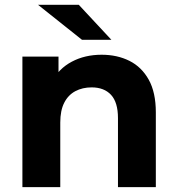

<svg xmlns="http://www.w3.org/2000/svg" viewBox="-20 -771 731 791"><path d="M72.3 0V-537.9H221V-388.8L193 -433.6Q222 -488.4 275.9 -516.9Q329.8 -545.5 398.6 -545.5Q462.8 -545.5 513.2 -520.3Q563.6 -495.1 592.8 -442.6Q622 -390.2 622 -307.8V0H466V-284.5Q466 -349.3 437.5 -380.2Q408.9 -411 357.4 -411Q319.9 -411 290.4 -395.4Q261 -379.8 244.7 -347.9Q228.3 -316.1 228.3 -266.1V0ZM317.8 -607 136.5 -751.3H304.5L438.9 -607Z"/></svg>

Font: Montserrat Alternates Thin
Style: Regular
Weight: 100
Designer: Julieta Ulanovsky
Foundry: Julieta Ulanovsky
Version: Version 9.000